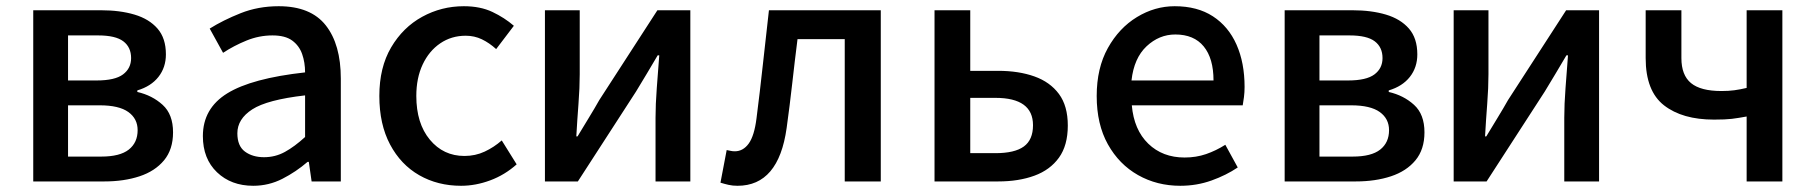

<svg xmlns="http://www.w3.org/2000/svg" viewBox="-20 -584 5844 618"><path d="M87 0V-551H305Q366 -551 413 -537Q460 -523 487 -492Q514 -461 514 -409Q514 -367 490 -336.5Q466 -306 422 -293V-288Q470 -277 503.5 -246.5Q537 -216 537 -158Q537 -103 508 -68Q479 -33 429 -16.5Q379 0 316 0ZM199 -325H291Q350 -325 376 -344.5Q402 -364 402 -397Q402 -432 377 -451Q352 -470 296 -470H199ZM199 -80H306Q366 -80 394.5 -102.5Q423 -125 423 -165Q423 -202 393 -223.5Q363 -245 301 -245H199Z M795 14Q724 14 678.5 -29.5Q633 -73 633 -146Q633 -235 711.5 -283.5Q790 -332 962 -351Q962 -383 952.5 -410Q943 -437 920.5 -453.5Q898 -470 857 -470Q814 -470 773.5 -453.5Q733 -437 698 -414L655 -492Q698 -519 754.5 -541.5Q811 -564 877 -564Q980 -564 1028.5 -502.5Q1077 -441 1077 -331V0H983L974 -63H970Q933 -31 889 -8.5Q845 14 795 14ZM830 -78Q866 -78 897 -95Q928 -112 962 -143V-277Q840 -263 792 -232Q744 -201 744 -155Q744 -114 768.5 -96Q793 -78 830 -78Z M1464 14Q1389 14 1329.5 -20Q1270 -54 1235.5 -119Q1201 -184 1201 -275Q1201 -367 1239 -431.5Q1277 -496 1339 -530Q1401 -564 1473 -564Q1526 -564 1565 -545.5Q1604 -527 1634 -501L1577 -426Q1555 -446 1531 -457.5Q1507 -469 1479 -469Q1433 -469 1397 -444.5Q1361 -420 1340.5 -376.5Q1320 -333 1320 -275Q1320 -187 1363.5 -134.5Q1407 -82 1475 -82Q1510 -82 1540 -96Q1570 -110 1595 -132L1643 -55Q1605 -21 1558 -3.5Q1511 14 1464 14Z M1734 0V-551H1846V-345Q1846 -302 1842 -250Q1838 -198 1835 -145H1839Q1854 -170 1874.5 -203.5Q1895 -237 1909 -262L2096 -551H2202V0H2090V-205Q2090 -248 2094 -300.5Q2098 -353 2102 -406H2097Q2082 -381 2062 -347Q2042 -313 2027 -289L1840 0Z M2354 14Q2338 14 2325 11Q2312 8 2299 4L2319 -101Q2325 -100 2331.5 -98.5Q2338 -97 2345 -97Q2372 -97 2390 -122Q2408 -147 2415 -203Q2426 -289 2435.5 -376.5Q2445 -464 2455 -551H2815V0H2699V-458H2547Q2538 -387 2530 -315.5Q2522 -244 2512 -172Q2486 14 2354 14Z M2988 0V-551H3103V-356H3193Q3259 -356 3309.5 -338Q3360 -320 3388.5 -281.5Q3417 -243 3417 -180Q3417 -116 3388.5 -76.5Q3360 -37 3309.5 -18.5Q3259 0 3193 0ZM3103 -91H3184Q3246 -91 3275.5 -112.5Q3305 -134 3305 -181Q3305 -269 3184 -269H3103Z M3779 14Q3704 14 3643 -20.5Q3582 -55 3546 -119.5Q3510 -184 3510 -275Q3510 -365 3546 -429.5Q3582 -494 3639.5 -529Q3697 -564 3761 -564Q3834 -564 3884 -531.5Q3934 -499 3960 -440.5Q3986 -382 3986 -304Q3986 -287 3984 -271.5Q3982 -256 3980 -245H3623Q3630 -166 3676 -121.5Q3722 -77 3793 -77Q3830 -77 3862 -88Q3894 -99 3924 -118L3964 -45Q3927 -20 3879.5 -3Q3832 14 3779 14ZM3622 -325H3886Q3886 -396 3854.5 -434.5Q3823 -473 3763 -473Q3711 -473 3670.5 -435Q3630 -397 3622 -325Z M4115 0V-551H4333Q4394 -551 4441 -537Q4488 -523 4515 -492Q4542 -461 4542 -409Q4542 -367 4518 -336.5Q4494 -306 4450 -293V-288Q4498 -277 4531.5 -246.5Q4565 -216 4565 -158Q4565 -103 4536 -68Q4507 -33 4457 -16.5Q4407 0 4344 0ZM4227 -325H4319Q4378 -325 4404 -344.5Q4430 -364 4430 -397Q4430 -432 4405 -451Q4380 -470 4324 -470H4227ZM4227 -80H4334Q4394 -80 4422.5 -102.5Q4451 -125 4451 -165Q4451 -202 4421 -223.5Q4391 -245 4329 -245H4227Z M4659 0V-551H4771V-345Q4771 -302 4767 -250Q4763 -198 4760 -145H4764Q4779 -170 4799.5 -203.5Q4820 -237 4834 -262L5021 -551H5127V0H5015V-205Q5015 -248 5019 -300.5Q5023 -353 5027 -406H5022Q5007 -381 4987 -347Q4967 -313 4952 -289L4765 0Z M5602 0V-209Q5575 -204 5554.5 -201.5Q5534 -199 5497 -199Q5395 -199 5336 -245Q5277 -291 5277 -397V-551H5392V-397Q5392 -342 5423 -316.5Q5454 -291 5521 -291Q5544 -291 5562.5 -293.5Q5581 -296 5602 -301V-551H5717V0Z"/></svg>

Font: Source Han Sans TC Medium
Style: Regular
Weight: 500
Designer: Ryoko NISHIZUKA Ë•øÂ°öÊ∂ºÂ≠ê (kana, bopomofo & ideographs); Paul D. Hunt (Latin, Greek & Cyrillic); Sandoll Communicatio
Foundry: Adobe
Version: Version 2.004;hotconv 1.0.118;makeotfexe 2.5.65603